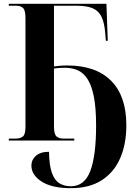

<svg xmlns="http://www.w3.org/2000/svg" viewBox="-20 -734 710 1003"><path d="M350 249Q251 249 197.5 214.5Q144 180 144 131Q144 101 167.5 80Q191 59 236 59Q237 129 251 168.5Q265 208 290.5 223.5Q316 239 350 239Q422 239 452 158.5Q482 78 482 -77Q482 -169 470.5 -228Q459 -287 437.5 -320.5Q416 -354 386 -367Q356 -380 318 -380Q303 -380 289 -379Q275 -378 262 -376V-74Q262 -34 274.5 -22Q287 -10 312 -10H368V0H26V-10H62Q86 -10 99.5 -21Q113 -32 113 -70V-640Q113 -681 100 -692.5Q87 -704 66 -704H26V-714H536L543 -521H533L530 -557Q526 -613 511 -645Q496 -677 465 -690.5Q434 -704 381 -704H262V-387Q276 -389 293.5 -390.5Q311 -392 331 -392Q481 -392 560.5 -312Q640 -232 640 -80Q640 18 608 92Q576 166 511.5 207.5Q447 249 350 249Z"/></svg>

Font: Noto Serif Display SemiCondensed
Style: Bold
Weight: 700
Width: 4
Designer: Monotype Design Team
Foundry: Monotype Imaging Inc.
Version: Version 2.009